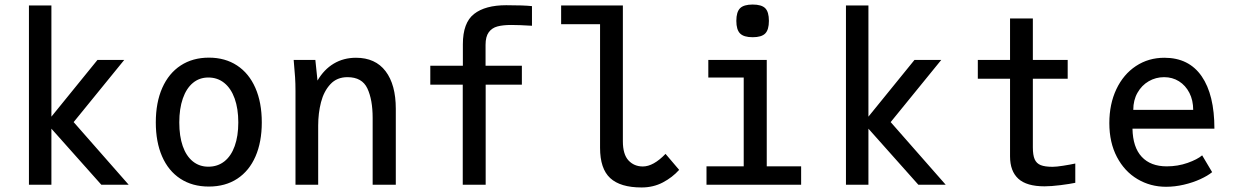

<svg xmlns="http://www.w3.org/2000/svg" viewBox="-20 -814 5440 846"><path d="M206.5 -247V0H107.5V-790H206.5V-300L409.5 -550H527.5L304.5 -276L547 0H426.5Z M666.5 -274.5Q666.5 -362.5 695 -426.8Q723.5 -491 776.2 -525.5Q829 -560 900.5 -560Q972 -560 1024.5 -525.5Q1077 -491 1105.2 -426.8Q1133.5 -362.5 1133.5 -274.5Q1133.5 -188.5 1105.8 -124.8Q1078 -61 1025.5 -26.5Q973 8 900 8Q827.5 8 774.8 -26.5Q722 -61 694.2 -124.8Q666.5 -188.5 666.5 -274.5ZM1030 -274.5Q1030 -335 1014 -379.8Q998 -424.5 968.2 -448.5Q938.5 -472.5 898 -472.5Q858.5 -472.5 829.8 -448.5Q801 -424.5 785.5 -379.8Q770 -335 770 -274.5Q770 -214 785.2 -170.2Q800.5 -126.5 829.5 -103Q858.5 -79.5 898 -79.5Q939 -79.5 968.8 -103Q998.5 -126.5 1014.2 -170.5Q1030 -214.5 1030 -274.5Z M1274 -550H1369.5L1379 -459Q1407.5 -508 1450.8 -533.8Q1494 -559.5 1548.5 -559.5Q1634 -559.5 1679 -500.2Q1724 -441 1724 -334.5V0H1622V-294.5Q1622 -374.5 1598.8 -424.2Q1575.5 -474 1511 -474Q1464.5 -474 1435.8 -443Q1407 -412 1394.5 -363.8Q1382 -315.5 1382 -260.5V0H1282V-413.5Q1282 -447 1280.2 -473.5Q1278.5 -500 1274 -550Z M2019 -441H1876V-524.5H2019.5V-619Q2019.5 -714 2068.8 -752.5Q2118 -791 2210.5 -791Q2288 -791 2324 -787V-700.5Q2267 -704 2233 -704Q2196 -704 2171.8 -697.5Q2147.5 -691 2133.5 -671.8Q2119.5 -652.5 2119.5 -616.5V-524.5H2279.5V-441H2120V0H2019Z M2624 -162.5V-707.5H2452.5V-790H2724.5V-191.5Q2724.5 -134 2749.2 -107.2Q2774 -80.5 2812.5 -80.5Q2859 -80.5 2912.5 -136L2972.5 -65.5Q2943 -32.5 2900.8 -10.2Q2858.5 12 2807 12Q2713.5 12 2668.8 -29.2Q2624 -70.5 2624 -162.5Z M3101 -550H3358.5V-81H3510V0H3093V-81H3257V-472.5H3101ZM3224.5 -722Q3224.5 -761.5 3241 -777.8Q3257.5 -794 3296.5 -794Q3335.5 -794 3351.8 -777.8Q3368 -761.5 3368 -722Q3368 -683 3351.8 -666.5Q3335.5 -650 3296.5 -650Q3257.5 -650 3241 -666.5Q3224.5 -683 3224.5 -722Z M3806.5 -247V0H3707.5V-790H3806.5V-300L4009.5 -550H4127.5L3904.5 -276L4147 0H4026.5Z M4430.5 -125V-467H4288.5V-550H4430.5V-732.5H4531V-550H4684.5V-467H4531V-165Q4531 -130.5 4539 -112.2Q4547 -94 4565.5 -86.5Q4584 -79 4618 -79Q4634.5 -79 4664.8 -83.8Q4695 -88.5 4718 -93.5V-8.5Q4694.5 -3.5 4653 1.8Q4611.5 7 4582.5 7Q4503.5 7 4467 -26.5Q4430.5 -60 4430.5 -125Z M4868 -271.5Q4868 -355.5 4899 -421Q4930 -486.5 4985.2 -523Q5040.5 -559.5 5110.5 -559.5Q5218.5 -559.5 5274.8 -478Q5331 -396.5 5331 -247H4970Q4971.5 -165 5010.8 -123Q5050 -81 5121 -81Q5169.5 -81 5212.8 -96.2Q5256 -111.5 5277 -129.5L5321 -55.5Q5301.5 -39.5 5268.8 -24.5Q5236 -9.5 5196.2 -0.2Q5156.5 9 5118 9Q5049 9 4992 -24.8Q4935 -58.5 4901.5 -122.2Q4868 -186 4868 -271.5ZM5109.5 -474Q5072.5 -474 5041.5 -456Q5010.5 -438 4992 -405.2Q4973.5 -372.5 4973.5 -330H5237.5Q5237.5 -372 5220.8 -404.8Q5204 -437.5 5175 -455.8Q5146 -474 5109.5 -474Z"/></svg>

Font: JuliaMono Medium
Style: Regular
Weight: 500
Monospace: yes
Designer: cormullion
Foundry: corm
Version: Version 0.054; ttfautohint (v1.8.4)